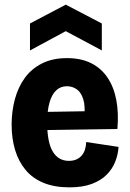

<svg xmlns="http://www.w3.org/2000/svg" viewBox="-20 -792 559 826"><path d="M279 14Q214 14 167 -5.5Q120 -25 90 -61Q60 -97 45 -146.5Q30 -196 30 -256Q30 -313 44 -365Q58 -417 86.5 -456.5Q115 -496 160.5 -519Q206 -542 268 -542Q329 -542 372.5 -520Q416 -498 443 -457.5Q470 -417 480.5 -361Q491 -305 485 -237L142 -232V-310L379 -314L342 -279Q348 -333 338.5 -364Q329 -395 310 -408Q291 -421 268 -421Q241 -421 222 -403.5Q203 -386 193 -351Q183 -316 183 -264Q183 -180 207 -140Q231 -100 276 -100Q295 -100 308.5 -106Q322 -112 331.5 -123Q341 -134 345.5 -148.5Q350 -163 351 -181L490 -160Q488 -128 476 -97Q464 -66 439.5 -41Q415 -16 375.5 -1Q336 14 279 14ZM109 -575V-691L263 -772L418 -691V-575L263 -658Z"/></svg>

Font: Bricolage Grotesque 96pt ExtraBold SemiCondensed ExtraBold
Style: Regular
Weight: 800
Width: 4
Version: Version 1.001;gftools[0.9.33.dev8+g029e19f]